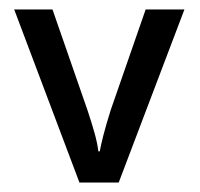

<svg xmlns="http://www.w3.org/2000/svg" viewBox="-20 -387 423 406"><path d="M148 -1 10 -367H91L165 -154Q174 -127 180 -105.5Q186 -84 188 -67H191Q193 -79 198.5 -100.5Q204 -122 214 -154L288 -367H370L231 -1Z"/></svg>

Font: Shorif Bongobondhu UNICODE
Style: Bold
Weight: 700
Designer: Shorif Uddin Shishir, Shorif art & Design, e-mail : shorifart@gmail.com, facebook : Shorif2001
Foundry: Lipighor Font Foundry
Version: Designed By Shorif Uddin Shishir | Build By Niladri